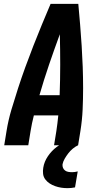

<svg xmlns="http://www.w3.org/2000/svg" viewBox="-20 -755 540 998"><path d="M2 0 14 -74Q23 -130 39.5 -185.5Q56 -241 74 -296.5Q92 -352 112 -407Q132 -462 153.5 -517Q175 -572 197.5 -626.5Q220 -681 243 -735H387Q392 -681 396.5 -626.5Q401 -572 404.5 -517Q408 -462 410 -407Q412 -352 412 -296.5Q412 -241 409.5 -185.5Q407 -130 398 -74L386 0H261L273 -74Q276 -94 278.5 -114.5Q281 -135 283 -155H156Q151 -135 146.5 -114.5Q142 -94 139 -74L127 0ZM290 -260Q293 -340 293 -419Q293 -498 291 -577Q262 -498 235 -419Q208 -340 185 -260ZM331 223Q314 223 298 220.5Q282 218 266.5 212.5Q251 207 238 198.5Q225 190 215.5 177.5Q206 165 204 149Q202 133 205 116Q210 85 229 57Q248 29 274.5 9Q301 -11 331.5 -23.5Q362 -36 392 -40L386 0Q371 7 358 18Q345 29 335 42Q325 55 316.5 69.5Q308 84 305 99Q304 109 307.5 117.5Q311 126 318.5 131.5Q326 137 335.5 138.5Q345 140 355 140Q362 140 369 139Q376 138 384 136L370 219Q360 221 350.5 222Q341 223 331 223Z"/></svg>

Font: Iosevka Term Curly Extrabold
Style: Italic
Weight: 800
Italic angle: -9°
Designer: Belleve Invis
Foundry: Belleve Invis
Version: Version 32.3.0